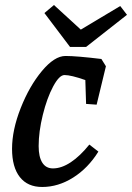

<svg xmlns="http://www.w3.org/2000/svg" viewBox="-20 -733 526 765"><path d="M28 -140Q28 -215 62.5 -302.5Q97 -390 147 -450Q197 -510 241 -510Q285 -510 384 -498L402 -469L365 -316L323 -319L320 -414Q263 -434 237 -434Q216 -434 191.5 -388Q167 -342 150.5 -275Q134 -208 134 -151Q134 -108 148.5 -85Q163 -62 191 -62Q225 -62 262 -86.5Q299 -111 336 -157L372 -129Q331 -63 271.5 -25.5Q212 12 148 12Q90 12 59 -27.5Q28 -67 28 -140ZM486 -674 323 -546H259L157 -681L195 -713L302 -615L459 -709Z"/></svg>

Font: Andada Pro SemiBold
Style: Italic
Weight: 600
Italic angle: -6.99998°
Designer: Carolina Giovagnoli
Foundry: Huerta Tipografica
Version: Version 3.005